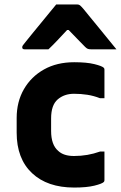

<svg xmlns="http://www.w3.org/2000/svg" viewBox="-20 -832 544 864"><path d="M314 -552Q370 -552 404.5 -543.5Q439 -535 447 -527Q450 -524 450 -519V-390H430Q402 -401 373 -405.5Q344 -410 313 -410Q269 -410 239.5 -384.5Q210 -359 210 -299V-243Q210 -180 242 -153Q266 -130 313 -130Q344 -130 373 -135Q402 -140 430 -150H450V-21Q450 -16 447 -13Q439 -5 404.5 3.5Q370 12 314 12Q193 12 124 -53Q55 -118 55 -235V-301Q55 -374 87.5 -430.5Q120 -487 178 -519.5Q236 -552 314 -552ZM233 -812H327Q335 -812 340 -808Q345 -804 357 -790Q364 -781 381 -760.5Q398 -740 420 -713Q442 -686 464 -659Q486 -632 504 -610H392Q381 -610 375.5 -612Q370 -614 363 -621Q355 -629 337 -647.5Q319 -666 289 -697H282Q254 -667 234.5 -646.5Q215 -626 198 -610H91Q80 -610 80 -619Q80 -624 83 -628Q86 -632 98 -647Q109 -661 127.5 -683.5Q146 -706 166.5 -731Q187 -756 205 -778Q223 -800 233 -812Z"/></svg>

Font: Recursive Sn Lnr St XBd
Style: Regular
Weight: 800
Version: Version 1.079;hotconv 1.0.112;makeotfexe 2.5.65598; ttfautoh